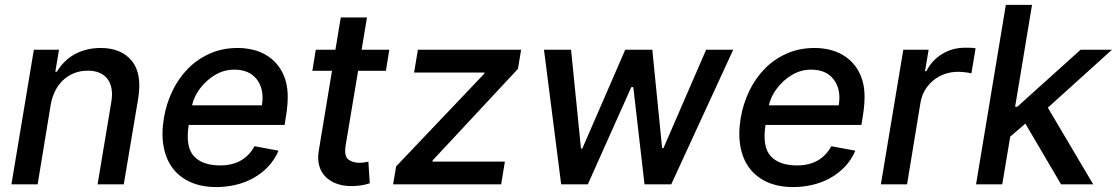

<svg xmlns="http://www.w3.org/2000/svg" viewBox="-20 -747 4526 778"><path d="M117.2 -545.5H219.1L204.2 -456.7H210.9Q223.7 -478.7 241.5 -496.3Q259.2 -513.8 281.6 -526.5Q304 -539.1 330.6 -545.8Q357.2 -552.6 388.1 -552.6Q471.2 -552.6 513.8 -500.7Q556.5 -449.2 539.8 -346.9L481.5 0H375.4L431.1 -334.2Q436.1 -364 432 -387.4Q427.9 -410.9 415.7 -427Q403.4 -443.2 383.3 -451.9Q363.3 -460.6 336.3 -460.6Q305 -460.6 279.7 -450.3Q254.3 -440 235.1 -421.7Q215.9 -403.4 203.5 -378.4Q191.1 -353.3 185.7 -323.9L132.5 0H26.3Z M644.2 -269.2Q653.8 -326.3 678.4 -377.8Q703.1 -429.3 741.1 -468.2Q779.1 -507.1 830.1 -529.8Q881 -552.6 943.2 -552.6Q974.4 -552.6 1003.2 -545.8Q1032 -539.1 1056.5 -525Q1081 -511 1100.1 -489.3Q1119.3 -467.7 1131.4 -437.5Q1143.8 -407.3 1145.6 -368.3Q1147.4 -329.2 1139.2 -278.4L1133.2 -240.8H744.7Q730.8 -152.3 765.6 -114.3Q800.1 -76.7 872.5 -76.7Q968.4 -76.7 1011.4 -154.5L1108.7 -136.4Q1092.3 -98.7 1065.7 -71Q1039.1 -43.3 1005.9 -25Q972.7 -6.7 934.5 2.1Q896.3 11 856.9 11Q796.5 11 751.8 -9.1Q707 -29.1 679.5 -65.7Q652 -102.3 642.8 -154.1Q633.5 -206 644.2 -269.2ZM758.2 -320.3H1041.2Q1051.8 -383.2 1021.7 -424Q991.5 -464.8 929.3 -464.8Q887.8 -464.8 851.9 -443.5Q833.8 -432.9 818.4 -418.9Q802.9 -404.8 790.8 -388.8Q778.8 -372.9 770.4 -355.5Q762.1 -338.1 758.2 -320.3Z M1259.6 -545.5H1339.1L1360.8 -676.1H1467L1445.3 -545.5H1557.5L1543.7 -460.2H1431.1L1381 -160.2Q1373.2 -114.7 1391.3 -100.9Q1409.1 -87.4 1435 -87.4Q1447.8 -87.4 1457.4 -89.1Q1467 -90.9 1472.7 -92L1478.3 -4.3Q1460.2 1.8 1441.4 4.4Q1422.6 7.1 1403.4 7.1Q1361.5 7.1 1331 -8.2Q1314.6 -16.3 1301.7 -28.4Q1288.7 -40.5 1280.7 -56.6Q1272.7 -72.8 1270.2 -93.2Q1267.8 -113.6 1272 -138.1L1325.3 -460.2H1245.7Z M1572.8 0 1585.2 -72.8 1942.1 -448.2 1943.5 -453.1H1658L1673.3 -545.5H2091.6L2078.8 -468L1733.3 -97.3L1731.9 -92.3H2025.9L2010.7 0Z M2184.3 -545.5H2294L2334.2 -144.9H2339.5L2513.5 -545.5H2623.2L2663 -146.7H2668.3L2841.3 -545.5H2951L2699.9 0H2591.6L2546.2 -393.8H2538L2361.9 0H2253.9Z M2981.5 -269.2Q2991.1 -326.3 3015.8 -377.8Q3040.5 -429.3 3078.5 -468.2Q3116.5 -507.1 3167.4 -529.8Q3218.4 -552.6 3280.5 -552.6Q3311.8 -552.6 3340.6 -545.8Q3369.3 -539.1 3393.8 -525Q3418.3 -511 3437.5 -489.3Q3456.7 -467.7 3468.8 -437.5Q3481.2 -407.3 3483 -368.3Q3484.7 -329.2 3476.6 -278.4L3470.5 -240.8H3082Q3068.2 -152.3 3103 -114.3Q3137.4 -76.7 3209.9 -76.7Q3305.8 -76.7 3348.7 -154.5L3446 -136.4Q3429.7 -98.7 3403.1 -71Q3376.4 -43.3 3343.2 -25Q3310 -6.7 3271.8 2.1Q3233.7 11 3194.2 11Q3133.9 11 3089.1 -9.1Q3044.4 -29.1 3016.9 -65.7Q2989.3 -102.3 2980.1 -154.1Q2970.9 -206 2981.5 -269.2ZM3095.5 -320.3H3378.6Q3389.2 -383.2 3359 -424Q3328.8 -464.8 3266.7 -464.8Q3225.1 -464.8 3189.3 -443.5Q3171.2 -432.9 3155.7 -418.9Q3140.3 -404.8 3128.2 -388.8Q3116.1 -372.9 3107.8 -355.5Q3099.4 -338.1 3095.5 -320.3Z M3640.3 -545.5H3742.9L3728.3 -458.8H3734Q3744.7 -480.8 3761 -498.4Q3777.3 -516 3797.6 -528.2Q3817.8 -540.5 3840.9 -547.1Q3864 -553.6 3888.5 -553.6H3897.4Q3906.6 -553.6 3916.5 -553.3Q3926.5 -552.9 3933.2 -551.1L3916.2 -449.6Q3913 -450.6 3907.3 -451.7Q3901.6 -452.8 3894.2 -453.8Q3886.7 -454.9 3878.2 -455.4Q3869.7 -456 3861.2 -456Q3833.5 -456 3808.2 -447.1Q3783 -438.2 3763 -422.1Q3742.9 -405.9 3729 -383.3Q3715.2 -360.8 3710.2 -333.1L3655.5 0H3549.4Z M4055.8 -727.3H4161.9L4093.4 -314.6H4102.3L4358.7 -545.5H4485.8L4225.9 -310.7L4409.8 0H4279.5L4134.9 -246.1L4073.5 -193.5L4041.2 0H3935Z"/></svg>

Font: Inter P Medium
Style: Italic
Weight: 500
Italic angle: 9.39999°
Designer: Rasmus Andersson
Foundry: rsms
Version: Version 3.018;git-588b23468